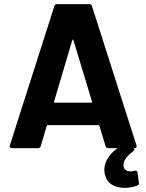

<svg xmlns="http://www.w3.org/2000/svg" viewBox="-20 -720 711 933"><path d="M493 -10 463 -108Q461 -112 458 -112H212Q209 -112 207 -108L178 -10Q175 0 165 0H38Q32 0 29 -3.5Q26 -7 28 -14L244 -690Q247 -700 257 -700H414Q424 -700 427 -690L643 -14Q644 -12 644 -9Q644 0 633 0H506Q496 0 493 -10ZM247 -221H423Q429 -221 427 -227L337 -524Q336 -528 334 -527.5Q332 -527 331 -524L243 -227Q242 -221 247 -221ZM655 171Q655 179 646 182Q617 193 585 193Q551 193 525 178Q499 163 490 129Q487 117 487 105Q487 52 544 5Q550 0 559 0H623Q633 0 633 6Q633 11 627 15Q580 51 580 81Q580 97 589.5 105Q599 113 615 113Q624 113 633 110Q635 109 639 109Q647 109 648 118L655 168Z"/></svg>

Font: Amber EN
Style: Bold
Weight: 700
Designer: Jeremy Tribby
Foundry: Tribby Type
Version: Version 1.408 November 24, 2021